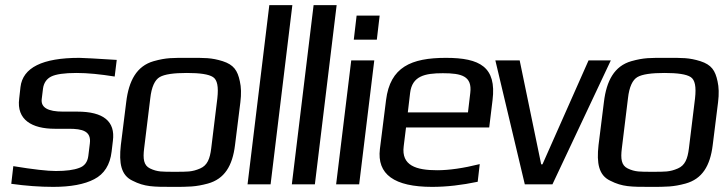

<svg xmlns="http://www.w3.org/2000/svg" viewBox="-20 -720 2827 750"><path d="M194 -217H249C302 -217 337 -208 331 -160L325 -111C322 -87 310 -71 289 -64C268 -56 238 -52 198 -52C166 -52 111 -58 32 -71L24 -2C81 6 136 10 188 10C256 10 310 0 348 -20C387 -40 410 -76 416 -128L421 -170C431 -246 384 -284 282 -284H226C167 -284 139 -300 143 -333L148 -374C151 -396 162 -412 180 -421C198 -430 231 -435 279 -435C322 -435 372 -430 428 -421L436 -486C355 -491 306 -494 290 -494C146 -494 69 -456 60 -380L55 -335C44 -252 105 -217 194 -217Z M919 -321C923 -353 922 -380 917 -402C908 -445 893 -467 850 -481C805 -495 780 -494 717 -494C654 -494 630 -495 580 -481C514 -462 483 -405 473 -321L452 -153C444 -82 453 -35 498 -14C545 10 579 10 655 10C717 10 744 10 792 -3C857 -21 888 -72 898 -153ZM805 -140C800 -100 790 -74 762 -62C730 -48 710 -49 663 -49C615 -49 595 -48 566 -62C541 -74 538 -100 543 -140L567 -336C572 -381 585 -408 604 -419C623 -430 659 -435 710 -435C761 -435 795 -430 812 -419C829 -408 834 -381 829 -336Z M1037 0 1122 -700H1032L947 0Z M1210 0 1295 -700H1205L1120 0Z M1452 -565 1463 -659H1373L1362 -565ZM1383 0 1442 -484H1352L1293 0Z M1722 -494C1586 -494 1504 -458 1488 -329L1464 -138C1452 -39 1520 10 1668 10C1725 10 1784 3 1846 -10L1854 -79C1790 -63 1734 -55 1688 -55C1606 -55 1547 -73 1557 -149L1566 -222H1891L1904 -329C1920 -458 1855 -494 1722 -494ZM1710 -434C1783 -434 1825 -423 1817 -357L1808 -281H1573L1582 -357C1590 -423 1639 -434 1710 -434Z M2366 -484H2279L2099 -78H2094L2010 -484H1915L2030 0H2138Z M2785 -321C2789 -353 2788 -380 2783 -402C2774 -445 2759 -467 2716 -481C2671 -495 2646 -494 2583 -494C2520 -494 2496 -495 2446 -481C2380 -462 2349 -405 2339 -321L2318 -153C2310 -82 2319 -35 2364 -14C2411 10 2445 10 2521 10C2583 10 2610 10 2658 -3C2723 -21 2754 -72 2764 -153ZM2671 -140C2666 -100 2656 -74 2628 -62C2596 -48 2576 -49 2529 -49C2481 -49 2461 -48 2432 -62C2407 -74 2404 -100 2409 -140L2433 -336C2438 -381 2451 -408 2470 -419C2489 -430 2525 -435 2576 -435C2627 -435 2661 -430 2678 -419C2695 -408 2700 -381 2695 -336Z"/></svg>

Font: Gamestation Display
Style: Italic
Weight: 400
Designer: Jonas Hecksher
Foundry: Jonas Hecksher, Playtypeª, e-types AS
Version: Version 1.003